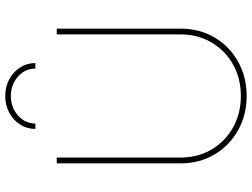

<svg xmlns="http://www.w3.org/2000/svg" viewBox="-136 -832 978 746"><g transform="rotate(-90 353.0 -459.0)"><path d="M353 10.3Q278.8 10.3 219.5 -23.2Q160.2 -56.6 125.7 -114.7Q91.3 -172.9 91.3 -246.6V-727.5H113.8V-246.6Q113.8 -179.2 145 -126.2Q176.3 -73.2 230.5 -42.7Q284.7 -12.2 353 -12.2Q421.9 -12.2 475.8 -42.7Q529.8 -73.2 561 -126.2Q592.3 -179.2 592.3 -246.6V-727.5H614.7V-246.6Q614.7 -172.9 580.6 -114.7Q546.4 -56.6 487.1 -23.2Q427.7 10.3 353 10.3ZM352.5 -927.7Q388.7 -927.7 417.7 -912.1Q446.8 -896.5 463.9 -869.9Q481 -843.3 481 -810.5H459.5Q459.5 -850.6 428.2 -878.2Q397 -905.8 353 -905.8Q308.6 -905.8 277.3 -878.2Q246.1 -850.6 246.1 -810.5H225.1Q225.1 -843.3 242.2 -869.9Q259.3 -896.5 288.3 -912.1Q317.4 -927.7 352.5 -927.7Z"/></g></svg>

Font: Inter 18pt Thin
Style: Regular
Weight: 250
Designer: Rasmus Andersson
Foundry: rsms
Version: Version 4.001;git-66647c0bb